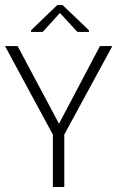

<svg xmlns="http://www.w3.org/2000/svg" viewBox="-29 -747 470 767"><path d="M184.5 -204.8 -9 -563H41.3L206.7 -252.8L370.3 -563H419.8L225.3 -204.8ZM182.2 0V-217.8H227.8V0ZM95.2 -619.5V-626.2L199.7 -726.8H221L326.2 -626.2V-619.5H280.3L211.7 -693.8H209L141.7 -619.5Z"/></svg>

Font: Darker Grotesque Light
Style: Regular
Weight: 300
Designer: Gabriel Lam
Foundry: TypeRant
Version: Version 1.000;gftools[0.9.28]